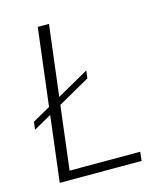

<svg xmlns="http://www.w3.org/2000/svg" viewBox="-107 -792 745 873"><g transform="rotate(-15 265.0 -355.5)"><path d="M20 -262.2 24.4 -298.8 314.5 -462.4 310.1 -426.3ZM65.9 0 152.8 -710.9H205.6L123.5 -42H456.1L451.2 0Z"/></g></svg>

Font: Muli
Style: ExtraLightItalic
Weight: 200
Italic angle: -7°
Designer: Vernon Adams
Foundry: newtypography
Version: Version 2.0; ttfautohint (v1.00rc1.2-2d82) -l 8 -r 50 -G 200